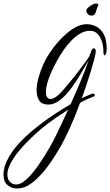

<svg xmlns="http://www.w3.org/2000/svg" viewBox="-187 -605 629 1096"><path d="M-90 471Q-121 471 -144 451.5Q-167 432 -167 392Q-167 344 -134.5 288Q-102 232 -41 175Q-7 143 38.5 108Q84 73 131.5 42Q179 11 216 -10Q245 -74 272 -138.5Q299 -203 319 -262Q301 -229 275.5 -186Q250 -143 220 -102Q190 -61 156.5 -34.5Q123 -8 89 -8Q52 -8 37 -31Q22 -54 22 -88Q22 -124 34 -165Q46 -206 60 -237Q79 -279 108 -319.5Q137 -360 171 -393.5Q205 -427 240 -447Q275 -467 308 -467Q334 -467 360 -455Q386 -443 404 -412Q422 -381 422 -325Q422 -308 418 -298.5Q414 -289 410 -289Q403 -289 403 -316Q403 -341 395 -367Q387 -393 371 -410.5Q355 -428 331 -429Q303 -431 274.5 -415.5Q246 -400 221 -374Q196 -348 176 -319Q154 -287 136 -254Q118 -221 105 -191Q92 -161 86 -140Q75 -105 75 -82Q75 -40 102 -40Q124 -40 156 -72Q174 -91 196 -117Q218 -143 239.5 -170.5Q261 -198 278.5 -221.5Q296 -245 306 -258Q309 -264 317 -274Q324 -283 332 -308Q338 -329 349 -329Q360 -329 360 -310Q358 -293 350 -262.5Q342 -232 330 -193.5Q318 -155 305 -116Q292 -77 280 -44Q299 -54 314 -60L339 -70Q341 -70 341.5 -70.5Q342 -71 343 -71Q354 -71 354 -61Q354 -55 347 -54Q335 -49 315 -40.5Q295 -32 270 -18Q244 54 213 123Q182 192 152 243Q98 335 53 385Q8 435 -29 455Q-58 471 -90 471ZM-96 448Q-75 448 -55 434Q-32 418 -5.5 387Q21 356 47 316.5Q73 277 96 237Q119 197 135 164L202 21Q166 44 127 71Q88 98 50 129Q17 157 -17.5 190.5Q-52 224 -81 259.5Q-110 295 -127.5 329Q-145 363 -145 391Q-145 418 -130.5 433Q-116 448 -96 448ZM335 -516Q324 -516 318 -521.5Q312 -527 308 -534Q306 -537 306 -543Q306 -548 309 -553.5Q312 -559 315 -561Q330 -574 345 -581Q349 -585 365 -585Q370 -585 372.5 -580.5Q375 -576 373 -571Q367 -563 364 -549.5Q361 -536 355.5 -526Q350 -516 335 -516Z"/></svg>

Font: Birthstone Bounce
Style: Regular
Weight: 400
Designer: Robert E. Leuschke
Foundry: Rob Leuschke
Version: Version 1.010; ttfautohint (v1.8.3)